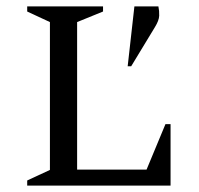

<svg xmlns="http://www.w3.org/2000/svg" viewBox="-20 -580 623 600"><path d="M65 0V-16L136 -49V-511L65 -544V-560H302V-544L221 -511V-50H438L497 -192H513V0ZM379 -373 400 -560H475Q478 -546 477.5 -531Q477 -516 464 -495L390 -373Z"/></svg>

Font: Spectral SC
Style: Regular
Weight: 400
Designer: Jean-Baptiste Levee
Foundry: Production Type
Version: Version 2.001